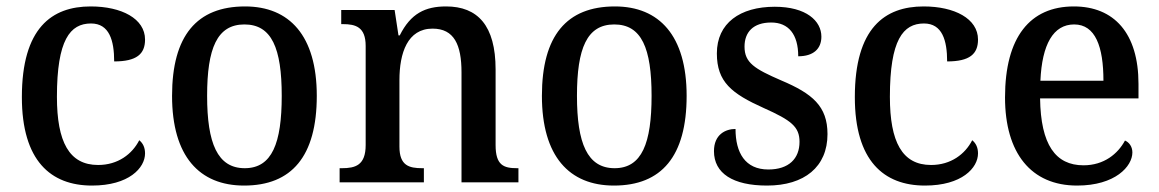

<svg xmlns="http://www.w3.org/2000/svg" viewBox="-20 -567 3604 597"><path d="M266 10C381 10 431 -45 431 -90C431 -109 424 -122 413 -131C391 -88 347 -54 285 -54C195 -54 157 -126 157 -266C157 -443 198 -494 263 -494C320 -494 335 -441 335 -376C405 -376 431 -399 431 -444C431 -509 358 -547 262 -547C141 -547 48 -480 48 -265C48 -67 138 10 266 10Z M739 10C887 10 965 -81 965 -269C965 -456 880 -547 742 -547C592 -547 515 -456 515 -269C515 -81 600 10 739 10ZM741 -44C656 -44 624 -122 624 -269C624 -417 655 -491 740 -491C825 -491 856 -417 856 -269C856 -122 826 -44 741 -44Z M1036 0H1298V-44H1293C1252 -44 1222 -52 1222 -111V-318C1222 -402 1247 -478 1325 -478C1392 -478 1415 -428 1415 -342V0H1592V-44H1588C1546 -44 1521 -53 1521 -116V-351C1521 -488 1465 -547 1367 -547C1302 -547 1257 -525 1223 -457H1219L1207 -536H1041V-492H1046C1086 -492 1117 -483 1117 -424V-116C1117 -53 1085 -44 1043 -44H1036Z M1889 10C2037 10 2115 -81 2115 -269C2115 -456 2030 -547 1892 -547C1742 -547 1665 -456 1665 -269C1665 -81 1750 10 1889 10ZM1891 -44C1806 -44 1774 -122 1774 -269C1774 -417 1805 -491 1890 -491C1975 -491 2006 -417 2006 -269C2006 -122 1976 -44 1891 -44Z M2365 10C2481 10 2553 -48 2553 -150C2553 -237 2506 -276 2409 -317C2326 -353 2295 -372 2295 -422C2295 -467 2322 -497 2378 -497C2432 -497 2462 -460 2462 -392C2509 -392 2534 -415 2534 -453C2534 -502 2487 -546 2389 -546C2281 -546 2209 -495 2209 -401C2209 -312 2255 -276 2355 -231C2440 -193 2466 -173 2466 -126C2466 -74 2433 -40 2369 -40C2297 -40 2267 -92 2267 -166C2236 -166 2200 -149 2200 -97C2200 -28 2259 10 2365 10Z M2856 10C2971 10 3021 -45 3021 -90C3021 -109 3014 -122 3003 -131C2981 -88 2937 -54 2875 -54C2785 -54 2747 -126 2747 -266C2747 -443 2788 -494 2853 -494C2910 -494 2925 -441 2925 -376C2995 -376 3021 -399 3021 -444C3021 -509 2948 -547 2852 -547C2731 -547 2638 -480 2638 -265C2638 -67 2728 10 2856 10Z M3329 10C3448 10 3501 -50 3501 -93C3501 -112 3490 -125 3478 -130C3456 -89 3413 -53 3349 -53C3262 -53 3216 -117 3214 -261H3520V-306C3520 -464 3444 -547 3319 -547C3183 -547 3105 -452 3105 -264C3105 -91 3186 10 3329 10ZM3411 -316H3215C3220 -429 3255 -491 3320 -491C3386 -491 3411 -422 3411 -316Z"/></svg>

Font: Noto Serif Ethiopic SemiCondensed Medium
Style: Regular
Weight: 500
Width: 4
Designer: Monotype Design Team
Foundry: Monotype Imaging Inc.
Version: Version 2.102